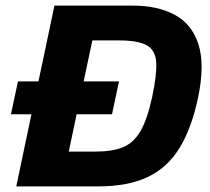

<svg xmlns="http://www.w3.org/2000/svg" viewBox="-20 -664 747 684"><path d="M38 0 92 -257H19L44 -374H117L174 -644H453Q542 -644 603 -611Q664 -578 687 -506Q710 -434 686 -318Q663 -208 620 -137.5Q577 -67 506.5 -33.5Q436 0 330 0ZM225 -124H321Q380 -124 418 -139.5Q456 -155 480.5 -197Q505 -239 522 -318Q539 -398 536.5 -441.5Q534 -485 503 -502.5Q472 -520 405 -520H309L278 -374H404L379 -257H253Z"/></svg>

Font: Kanit SemiBold
Style: Italic
Weight: 600
Italic angle: -12°
Designer: Katatrad Team
Foundry: CadsonDemak
Version: Version 2.000; ttfautohint (v1.8.3)